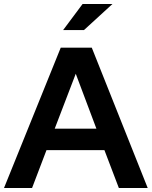

<svg xmlns="http://www.w3.org/2000/svg" viewBox="-21 -938 757 958"><path d="M-1 0 282 -700H437L716 0H572L500 -189H211L139 0ZM252 -296H460L357 -570ZM391 -918H540L398 -788H294Z"/></svg>

Font: Rosa Sans SemiBold
Style: Regular
Weight: 600
Designer: Pentagram / MCKL
Foundry: Pentagram / MCKL
Version: Version 1.005;September 16, 2019;FontCreator 11.5.0.2425 64-